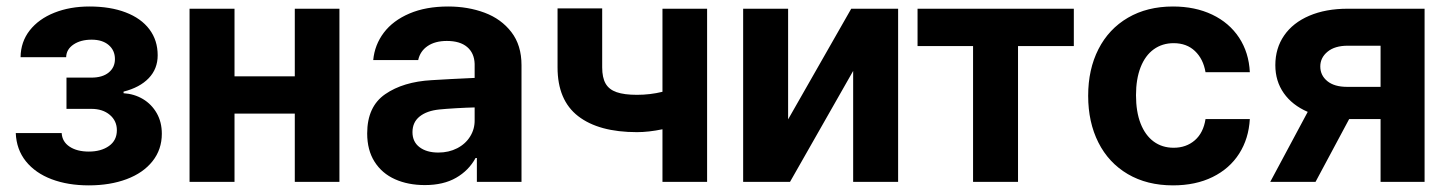

<svg xmlns="http://www.w3.org/2000/svg" viewBox="-20 -557 4436 588"><path d="M252 -92.8Q289.6 -92.8 313.7 -109.9Q337.9 -127 337.9 -158.2Q337.9 -187 316.2 -205.3Q294.4 -223.6 259.8 -223.6H183.6V-319.3H259.8Q293.9 -319.3 313 -335Q332 -350.6 332 -376Q332 -402.8 312.7 -419.2Q293.5 -435.5 260.7 -435.5Q227.1 -435.5 205.1 -420.7Q183.1 -405.8 182.6 -381.8H43Q43.5 -428.7 71 -463.9Q98.6 -499 146.5 -518.1Q194.3 -537.1 253.9 -537.1Q317.9 -537.1 365 -519Q412.1 -501 437.5 -467.3Q462.9 -433.6 462.9 -387.7Q462.9 -346.2 435.5 -317.6Q408.2 -289.1 358.4 -276.4V-271.5Q391.1 -269.5 417.7 -253.7Q444.3 -237.8 460 -210.4Q475.6 -183.1 475.6 -147.5Q475.6 -99.1 447 -63.2Q418.5 -27.3 367.7 -8.3Q316.9 10.7 252 10.7Q188 10.7 138.2 -8.1Q88.4 -26.9 59.3 -63Q30.3 -99.1 28.3 -149.4H168.9Q170.4 -123 193.1 -107.9Q215.8 -92.8 252 -92.8Z M698.2 -323.2H882.8V-530.3H1019.5V0H882.8V-209H698.2V0H560.5V-530.3H698.2Z M1301.8 -311.5Q1355.5 -314.9 1433.6 -318.4V-361.3Q1432.6 -394.5 1410.6 -413.1Q1388.7 -431.6 1348.6 -431.6Q1312.5 -431.6 1289.6 -416Q1266.6 -400.4 1260.7 -373H1123Q1127.4 -419.9 1155.5 -457Q1183.6 -494.1 1233.9 -515.6Q1284.2 -537.1 1352.5 -537.1Q1413.1 -537.1 1464.1 -518.1Q1515.1 -499 1546.1 -458.7Q1577.1 -418.5 1577.1 -357.4V0H1440.4V-73.2H1436.5Q1415.5 -34.7 1376.7 -12.5Q1337.9 9.8 1281.2 9.8Q1229.5 9.8 1189.7 -8.1Q1149.9 -25.9 1127.2 -61.5Q1104.5 -97.2 1104.5 -148.4Q1104.5 -230.5 1159.7 -268.6Q1214.8 -306.6 1301.8 -311.5ZM1322.3 -89.8Q1354.5 -89.8 1380.1 -103Q1405.8 -116.2 1419.9 -139.2Q1434.1 -162.1 1433.6 -189.5V-228Q1410.6 -227.5 1377 -225.6Q1343.3 -223.6 1325.2 -221.7Q1287.1 -217.8 1265.1 -200.2Q1243.2 -182.6 1243.2 -152.3Q1243.2 -122.6 1264.9 -106.2Q1286.6 -89.8 1322.3 -89.8Z M2145.5 0H2008.8V-161.1Q1966.3 -152.3 1930.7 -152.3Q1814 -152.3 1750.7 -201.2Q1687.5 -250 1687.5 -350.6V-531.2H1824.2V-350.6Q1824.2 -319.3 1834.7 -301Q1845.2 -282.7 1868.4 -274.7Q1891.6 -266.6 1930.7 -266.6Q1971.2 -266.6 2008.8 -275.9V-530.3H2145.5Z M2586.9 -530.3H2730.5V0H2592.8V-339.8L2399.4 0H2255.9V-530.3H2393.6V-191.4Z M2790 -530.3H3268.6V-416H3097.7V0H2960V-416H2790Z M3312.5 -263.7Q3312.5 -344.7 3344 -406.5Q3375.5 -468.3 3434.3 -502.7Q3493.2 -537.1 3572.3 -537.1Q3640.1 -537.1 3692.4 -512.2Q3744.6 -487.3 3774.7 -441.7Q3804.7 -396 3807.6 -335.9H3671.9Q3665 -376.5 3639.6 -400.6Q3614.3 -424.8 3574.2 -424.8Q3539.6 -424.8 3513.4 -406Q3487.3 -387.2 3473.1 -351.1Q3459 -314.9 3459 -265.6Q3459 -214.8 3473.1 -178.7Q3487.3 -142.6 3513.2 -123.5Q3539.1 -104.5 3574.2 -104.5Q3612.8 -104.5 3639.2 -127.4Q3665.5 -150.4 3671.9 -192.4H3807.6Q3804.2 -132.3 3774.9 -86.4Q3745.6 -40.5 3693.6 -14.9Q3641.6 10.7 3572.3 10.7Q3492.7 10.7 3433.8 -23.9Q3375 -58.6 3343.8 -120.6Q3312.5 -182.6 3312.5 -263.7Z M4208 -192.4H4111.8L4008.8 0H3870.1L3984.9 -214.4Q3937.5 -234.9 3911.6 -271.7Q3885.7 -308.6 3885.7 -357.4Q3885.7 -409.2 3912.6 -448.2Q3939.5 -487.3 3989.7 -508.8Q4040 -530.3 4107.4 -530.3H4342.8V0H4208ZM4105.5 -291H4208V-417H4107.4Q4067.9 -417 4045.7 -398.7Q4023.4 -380.4 4023.4 -353.5Q4023.4 -326.2 4044.9 -308.6Q4066.4 -291 4105.5 -291Z"/></svg>

Font: WEMIX Pretendard
Style: Bold
Weight: 700
Designer: Base glyphs from Inter by Rasmus Andersson; Hangeul glyphs from Noto Sans CJK(Source Han Sans) by Jang Soo-young and Kan
Foundry: Kil Hyung-jin
Version: Version 1.000